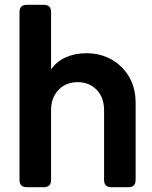

<svg xmlns="http://www.w3.org/2000/svg" viewBox="-20 -777 633 797"><path d="M91 0Q61 0 61 -30V-727Q61 -757 91 -757H162Q192 -757 192 -727V-489Q215 -522 253 -539Q291 -556 338 -556Q398 -556 444 -529.5Q490 -503 516.5 -457Q543 -411 543 -350V-30Q543 0 513 0H442Q412 0 412 -30V-319Q412 -373 381 -404.5Q350 -436 302 -436Q254 -436 223 -404Q192 -372 192 -319V-30Q192 0 162 0Z"/></svg>

Font: Pitagon Sans Text
Style: Bold
Weight: 700
Designer: Travis Tran
Foundry: Pitagon
Version: Version 1.001; ttfautohint (v1.8.4.7-5d5b);gftools[0.9.26]